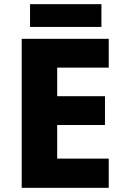

<svg xmlns="http://www.w3.org/2000/svg" viewBox="-20 -900 595 920"><path d="M501 0H84V-714H501V-576H254V-439H483V-301H254V-140H501ZM466 -880V-771H124V-880Z"/></svg>

Font: Noto Sans Myanmar ExtraBold
Style: Regular
Weight: 800
Designer: Monotype Design Team
Foundry: Monotype Imaging Inc.
Version: Version 2.107; ttfautohint (v1.8.4.7-5d5b)